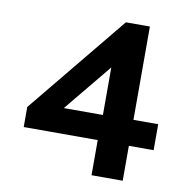

<svg xmlns="http://www.w3.org/2000/svg" viewBox="-73 -694 745 764"><g transform="rotate(10 300.0 -311.5)"><path d="M346 0V-142H47V-223L375 -623H472V-246H572V-141H472V0ZM191 -244H349V-436Z"/></g></svg>

Font: Inconsolata Expanded ExtraBold
Style: Regular
Weight: 800
Width: 7
Monospace: yes
Designer: Raph Levien, Cyreal, Brenton Simpson
Foundry: Raph Levien, Cyreal, Google
Version: Version 3.001; ttfautohint (v1.8.2.53-6de2)